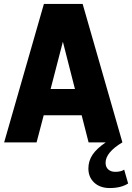

<svg xmlns="http://www.w3.org/2000/svg" viewBox="-20 -720 668 971"><path d="M1 0 202 -700H398L599 0Q514 51 514 103Q514 125 527.5 137Q541 149 563 149Q592 149 608 138L628 208Q592 231 535 231Q486 231 456.5 203.5Q427 176 427 132Q427 94 448 62.5Q469 31 515 0H428L393 -137H201L165 0ZM236 -270H359L298 -509Z"/></svg>

Font: Red Hat Mono
Style: Bold
Weight: 700
Monospace: yes
Designer: Pentagram, MCKL
Foundry: Pentagram, MCKL
Version: Version 1.023; ttfautohint (v1.8.3)